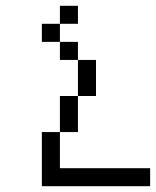

<svg xmlns="http://www.w3.org/2000/svg" viewBox="-20 -645 540 665"><path d="M500 0V-62.5H187.5Q187.5 -62.5 187.5 -187.5H125V0ZM250 -562.5V-625H187.5V-562.5H125V-500H187.5V-437.5H250Q250 -437.5 250 -312.5H187.5Q187.5 -312.5 187.5 -187.5H250Q250 -187.5 250 -312.5H312.5Q312.5 -312.5 312.5 -437.5H250V-500H187.5V-562.5Z"/></svg>

Font: Unifont
Style: Regular
Weight: 500
Version: Version 15.1.04